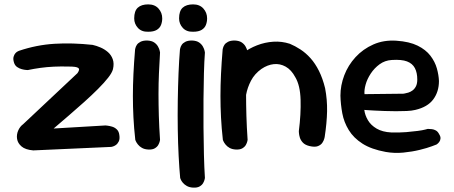

<svg xmlns="http://www.w3.org/2000/svg" viewBox="-20 -684 2074 877"><path d="M132 3Q96 0 78.5 -15Q61 -30 58 -49.5Q55 -69 63 -87.5Q71 -106 86 -117L334 -350Q340 -359 341 -364.5Q342 -370 337.5 -373.5Q333 -377 322.5 -378.5Q312 -380 295 -380Q258 -381 226 -379.5Q194 -378 165 -374Q136 -370 107 -364Q107 -364 99 -364.5Q91 -365 79.5 -368Q68 -371 58 -378Q48 -385 44 -398Q39 -414 42 -424.5Q45 -435 50.5 -441Q56 -447 61.5 -449.5Q67 -452 67 -452Q147 -479 229 -484Q311 -489 403 -479Q421 -475 439.5 -467Q458 -459 473 -446Q488 -433 495 -413.5Q502 -394 496 -368Q492 -352 474 -329Q456 -306 427.5 -277.5Q399 -249 365 -218.5Q331 -188 295 -157Q259 -126 225 -97L462 -111Q462 -111 471 -110Q480 -109 492 -105.5Q504 -102 513.5 -93Q523 -84 525 -68Q528 -49 522.5 -38Q517 -27 509 -21.5Q501 -16 494.5 -14.5Q488 -13 488 -13Z M657 -1Q640 -2 628.5 -8.5Q617 -15 610 -24Q603 -33 600.5 -39Q598 -45 598 -45Q592 -99 589.5 -148Q587 -197 587 -245.5Q587 -294 589.5 -346Q592 -398 597 -458Q597 -458 598.5 -464.5Q600 -471 605 -479Q610 -487 621.5 -493Q633 -499 652 -499Q673 -498 684.5 -490Q696 -482 702 -471Q708 -460 709.5 -452Q711 -444 711 -444Q708 -395 706 -348.5Q704 -302 704 -254.5Q704 -207 705.5 -155.5Q707 -104 711 -45Q711 -45 709.5 -38Q708 -31 703 -22Q698 -13 687 -6.5Q676 0 657 -1ZM657 -539Q627 -538 610 -556.5Q593 -575 593 -600Q593 -634 609.5 -649Q626 -664 657 -664Q687 -664 704 -645Q721 -626 721 -600Q721 -584 715.5 -570Q710 -556 696 -547.5Q682 -539 657 -539Z M862 173Q845 172 833.5 165.5Q822 159 815 150.5Q808 142 805.5 135.5Q803 129 803 129Q799 86 796 28.5Q793 -29 792 -93.5Q791 -158 792 -223.5Q793 -289 795.5 -349.5Q798 -410 802 -458Q802 -458 803.5 -464.5Q805 -471 810 -479Q815 -487 826.5 -493Q838 -499 857 -499Q878 -498 889.5 -490Q901 -482 907 -471Q913 -460 914.5 -452Q916 -444 916 -444Q913 -405 911.5 -349.5Q910 -294 909.5 -231Q909 -168 909.5 -102.5Q910 -37 911.5 22.5Q913 82 916 129Q916 129 914.5 136Q913 143 908 152Q903 161 892 167.5Q881 174 862 173ZM862 -539Q832 -538 815 -556.5Q798 -575 798 -600Q798 -634 814.5 -649Q831 -664 862 -664Q892 -664 909 -645Q926 -626 926 -600Q926 -584 920.5 -570Q915 -556 901 -547.5Q887 -539 862 -539Z M1393 -17Q1373 -22 1363 -33Q1353 -44 1349.5 -56Q1346 -68 1345.5 -76.5Q1345 -85 1345 -85Q1355 -163 1353 -228.5Q1351 -294 1329 -331Q1311 -365 1285 -379.5Q1259 -394 1230.5 -391Q1202 -388 1174 -369Q1143 -347 1126.5 -315.5Q1110 -284 1104 -250.5Q1098 -217 1097 -186Q1097 -156 1097 -133.5Q1097 -111 1098 -94Q1099 -77 1099 -64Q1099 -64 1099 -59Q1099 -54 1096 -47Q1093 -40 1085 -34Q1077 -28 1061 -27Q1047 -26 1036 -33Q1025 -40 1018.5 -47.5Q1012 -55 1012 -55Q1002 -72 1001 -88Q1000 -104 1001 -125Q1002 -146 998 -176Q995 -213 995.5 -243Q996 -273 1000 -298Q1004 -323 1013 -346Q1022 -369 1038 -392Q1058 -418 1088 -440.5Q1118 -463 1154 -477Q1190 -491 1228.5 -493.5Q1267 -496 1304 -484Q1328 -474 1352.5 -458Q1377 -442 1398.5 -418Q1420 -394 1437 -360Q1454 -326 1465 -281Q1475 -229 1474 -176Q1473 -123 1463 -58Q1463 -58 1461 -50Q1459 -42 1452.5 -32Q1446 -22 1432 -16.5Q1418 -11 1393 -17ZM1057 -1Q1040 -2 1028.5 -8.5Q1017 -15 1010 -24Q1003 -33 1000.5 -39Q998 -45 998 -45Q992 -99 989.5 -148Q987 -197 987 -245.5Q987 -294 989.5 -346Q992 -398 997 -458Q997 -458 998.5 -464.5Q1000 -471 1005 -479Q1010 -487 1021.5 -493Q1033 -499 1052 -499Q1073 -498 1084.5 -490Q1096 -482 1102 -471Q1108 -460 1109.5 -452Q1111 -444 1111 -444Q1108 -395 1106 -348.5Q1104 -302 1104 -254.5Q1104 -207 1105.5 -155.5Q1107 -104 1111 -45Q1111 -45 1109.5 -38Q1108 -31 1103 -22Q1098 -13 1087 -6.5Q1076 0 1057 -1Z M1742 10Q1676 -2 1635.5 -28Q1595 -54 1573 -90Q1551 -126 1543.5 -166.5Q1536 -207 1535 -247Q1535 -294 1552.5 -340Q1570 -386 1604 -423Q1638 -460 1685.5 -481Q1733 -502 1791 -498Q1850 -494 1887.5 -475.5Q1925 -457 1946 -429.5Q1967 -402 1975.5 -371.5Q1984 -341 1985 -314Q1985 -265 1959 -230Q1933 -195 1877 -182Q1861 -178 1838 -177Q1815 -176 1788.5 -176Q1762 -176 1736.5 -177Q1711 -178 1690.5 -179Q1670 -180 1657 -181Q1644 -182 1644 -182Q1647 -158 1660.5 -135Q1674 -112 1700.5 -96.5Q1727 -81 1767 -79Q1805 -78 1835.5 -80.5Q1866 -83 1888 -86Q1910 -89 1921.5 -92Q1933 -95 1933 -95Q1933 -95 1938.5 -95Q1944 -95 1953 -94Q1962 -93 1971 -88Q1980 -83 1986 -71Q1993 -60 1992 -51Q1991 -42 1986.5 -36Q1982 -30 1978 -27Q1974 -24 1974 -24Q1974 -24 1953 -16Q1932 -8 1897.5 0.5Q1863 9 1822.5 13Q1782 17 1742 10ZM1645 -254 1822 -256Q1822 -256 1828.5 -257Q1835 -258 1845 -261Q1855 -264 1864.5 -271Q1874 -278 1880 -290Q1886 -302 1886 -321Q1886 -352 1875 -373Q1864 -394 1839 -403.5Q1814 -413 1769 -410Q1738 -408 1714 -390.5Q1690 -373 1673.5 -348Q1657 -323 1650 -297.5Q1643 -272 1645 -254Z"/></svg>

Font: Sour Gummy Medium
Style: Regular
Weight: 500
Designer: Stefie Justprince
Foundry: Eifetstype
Version: Version 1.000